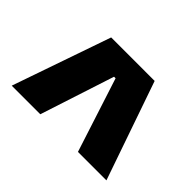

<svg xmlns="http://www.w3.org/2000/svg" viewBox="-80 -780 615 615"><g transform="rotate(45 228.0 -472.0)"><path d="M129 -639H326L442 -304.5H313L231.5 -556.5H224.5L142.5 -304.5H13Z"/></g></svg>

Font: Anek Tamil Medium
Style: Bold
Weight: 700
Version: Version 1.003